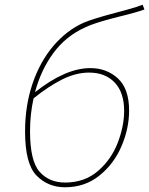

<svg xmlns="http://www.w3.org/2000/svg" viewBox="-20 -786 631 812"><path d="M526 -318Q526 -243 494 -168Q462 -93 400.5 -43.5Q339 6 255 6Q183 6 134.5 -43.5Q86 -93 86 -230Q86 -339 117.5 -432Q149 -525 205.5 -591.5Q262 -658 334 -690Q371 -706 469 -732Q480 -735 517.5 -745Q555 -755 583 -766L591 -746Q556 -733 485 -716Q477 -714 445 -705.5Q413 -697 387 -688.5Q361 -680 342 -671Q259 -634 206 -562Q153 -490 128 -396Q257 -498 362 -498Q431 -498 478.5 -454.5Q526 -411 526 -318ZM505 -317Q505 -395 465 -437Q425 -479 357 -479Q301 -479 243 -450Q185 -421 122 -370Q107 -303 107 -231Q107 -105 147.5 -59.5Q188 -14 255 -14Q338 -14 394.5 -63Q451 -112 478 -182.5Q505 -253 505 -317Z"/></svg>

Font: Bitter Pro Thin
Style: Italic
Weight: 250
Italic angle: -9°
Designer: Sol Matas, and Bitter project Authors
Foundry: Sol Matas
Version: Version 1.010